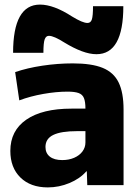

<svg xmlns="http://www.w3.org/2000/svg" viewBox="-20 -806 608 836"><path d="M188 10Q113 10 69 -33Q25 -76 25 -149Q25 -237 94.5 -285Q164 -333 291 -333H352Q352 -363 345.5 -379Q339 -395 322 -401Q305 -407 274 -407Q225 -407 168.5 -397Q112 -387 64 -369L46 -492Q98 -510 164.5 -520Q231 -530 297 -530Q379 -530 427 -510.5Q475 -491 496.5 -447Q518 -403 518 -329V0H360L358 -60H356Q328 -28 282.5 -9Q237 10 188 10ZM251 -109Q280 -109 303 -119Q326 -129 339 -146.5Q352 -164 352 -186V-235H316Q246 -235 212 -218.5Q178 -202 178 -166Q178 -139 197 -124Q216 -109 251 -109ZM400 -570Q371 -570 336 -583Q301 -596 260 -621Q238 -635 221 -642.5Q204 -650 193 -650Q180 -650 174.5 -634.5Q169 -619 169 -576H37Q37 -786 154 -786Q184 -786 219 -773Q254 -760 294 -734Q317 -720 333.5 -713Q350 -706 361 -706Q375 -706 380 -721.5Q385 -737 385 -779H517Q517 -570 400 -570Z"/></svg>

Font: M PLUS 1 ExtraBold
Style: Regular
Weight: 800
Designer: Coji Morishita
Foundry: UNDERFOREST DESIGN
Version: Version 1.001